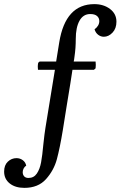

<svg xmlns="http://www.w3.org/2000/svg" viewBox="-99 -717 584 930"><path d="M465 -612Q465 -579 446 -559Q427 -539 404 -539Q389 -539 376.5 -548.5Q364 -558 359 -575Q382 -592 382 -615Q382 -630 371 -639.5Q360 -649 338 -649Q304 -649 286 -616.5Q268 -584 268 -528Q268 -484 262 -444Q260 -426 258 -419H364Q366 -403 364 -386L356 -379H252Q245 -330 224 -204L205 -85Q191 0 176.5 54Q162 108 124 150.5Q86 193 19 193Q-25 193 -52 171.5Q-79 150 -79 114Q-79 83 -61 66Q-43 49 -19 49Q-2 49 11.5 59Q25 69 28 86Q20 90 15.5 99Q11 108 11 117Q11 129 18 137Q25 145 39 145Q65 145 79.5 123.5Q94 102 100 69.5Q106 37 111 -18Q117 -74 121 -97L167 -379H85L84 -394Q84 -403 86 -413L93 -419H173L188 -512Q218 -697 358 -697Q403 -697 434 -673.5Q465 -650 465 -612Z"/></svg>

Font: Caladea
Style: Italic
Weight: 400
Italic angle: -9°
Designer: Carolina Giovagnoli and Andres Torresi
Foundry: Carolina Giovagnoli & Andres Torresi
Version: Version 1.001